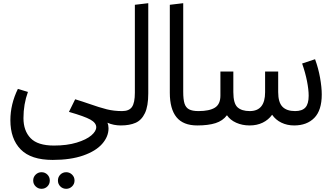

<svg xmlns="http://www.w3.org/2000/svg" viewBox="-20 -786 2091 1203"><path d="M737 0Q692 0 653 -17Q660 -2 660 18Q660 70 620 115.5Q580 161 501 188.5Q422 216 310 216Q174 216 109.5 150Q45 84 45 -33Q45 -133 92 -229L155 -210Q127 -133 127 -46Q127 33 171.5 79.5Q216 126 318 126Q400 126 460.5 107.5Q521 89 552 62.5Q583 36 583 11Q583 -16 546.5 -36.5Q510 -57 412 -85L451 -164Q475 -157 495.5 -150Q516 -143 534 -137Q605 -112 649.5 -101Q694 -90 745 -90L757 -45ZM188 345Q188 323 203.5 308Q219 293 240 293Q262 293 277 308Q292 323 292 345Q292 367 277 382Q262 397 240 397Q219 397 203.5 382Q188 367 188 345ZM343 345Q343 323 358 308Q373 293 395 293Q416 293 431.5 308Q447 323 447 345Q447 367 431.5 382Q416 397 395 397Q373 397 358 382Q343 367 343 345Z M717 -45 745 -90Q789 -90 807 -116Q825 -142 825 -205V-756L909 -766V-201Q909 -121 888 -77Q867 -33 829.5 -16.5Q792 0 737 0Z M1044 -756 1128 -766V-211Q1128 -163 1136 -137.5Q1144 -112 1164.5 -101Q1185 -90 1224 -90L1236 -45L1216 0Q1128 0 1086 -51.5Q1044 -103 1044 -205Z M1996 -194Q1996 -95 1949.5 -47.5Q1903 0 1823 0Q1779 0 1743 -17.5Q1707 -35 1685 -67Q1662 -35 1626 -17.5Q1590 0 1544 0Q1498 0 1460 -17Q1422 -34 1402 -64Q1376 -29 1330.5 -14.5Q1285 0 1216 0L1196 -46L1224 -90Q1292 -90 1326.5 -111.5Q1361 -133 1361 -187V-338H1442V-209Q1442 -138 1468 -114Q1494 -90 1545 -90Q1641 -90 1641 -208V-338H1723V-209Q1723 -145 1749.5 -117.5Q1776 -90 1829 -90Q1873 -90 1893.5 -112.5Q1914 -135 1914 -186Q1914 -225 1903.5 -278Q1893 -331 1873 -388L1954 -415Q1975 -358 1985.5 -298.5Q1996 -239 1996 -194Z"/></svg>

Font: FiraGOUPP
Style: Medium
Weight: 400
Designer: bBox Type
Foundry: bBox Type GmbH
Version: Version 1.001